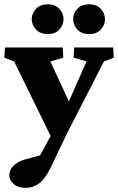

<svg xmlns="http://www.w3.org/2000/svg" viewBox="-26 -654 551 896"><path d="M221.7 3.9 40 -367.2 -5.9 -384.8 -2.9 -432.6H266.6L269.5 -384.8L209 -367.2L310.5 -148.4ZM502 -432.6 504.9 -384.8 459 -367.2 288.1 -34.2 210.9 127Q183.6 183.6 154.8 203.1Q126 222.7 94.7 222.7Q58.6 222.7 38.1 205.1Q17.6 187.5 17.6 163.1Q17.6 138.7 37.1 119.1Q56.6 99.6 94.7 88.9L217.8 55.7L145.5 99.6L267.6 -124L281.2 -148.4L377.9 -367.2L317.4 -384.8L320.3 -432.6ZM197.3 -495.1Q161.1 -495.1 141.6 -516.6Q122.1 -538.1 122.1 -564.5Q122.1 -590.8 141.6 -612.3Q161.1 -633.8 197.3 -633.8Q232.4 -633.8 251.5 -612.3Q270.5 -590.8 270.5 -564.5Q270.5 -538.1 251.5 -516.6Q232.4 -495.1 197.3 -495.1ZM390.6 -495.1Q353.5 -495.1 334.5 -516.6Q315.4 -538.1 315.4 -564.5Q315.4 -590.8 334.5 -612.3Q353.5 -633.8 390.6 -633.8Q425.8 -633.8 444.8 -612.3Q463.9 -590.8 463.9 -564.5Q463.9 -538.1 444.8 -516.6Q425.8 -495.1 390.6 -495.1Z"/></svg>

Font: Crimson Pro ExtraBold
Style: Regular
Weight: 800
Designer: Jacques Le Bailly
Foundry: Baron von Fonthausen
Version: Version 1.003